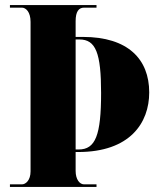

<svg xmlns="http://www.w3.org/2000/svg" viewBox="-20 -734 626 754"><path d="M19 0H359V-10H310C293 -10 277 -29 277 -63V-137H287C490 -137 566 -251 566 -371C566 -502 482 -589 306 -589H277V-651C277 -688 289 -704 310 -704H359V-714H19V-704H66C81 -704 100 -688 100 -648V-61C100 -26 81 -10 66 -10H19ZM289 -147H277V-579H292C356 -579 377 -526 377 -369C377 -203 355 -147 289 -147Z"/></svg>

Font: Noto Serif Display Condensed Black
Style: Regular
Weight: 900
Width: 3
Designer: Monotype Design Team
Foundry: Monotype Imaging Inc.
Version: Version 2.009